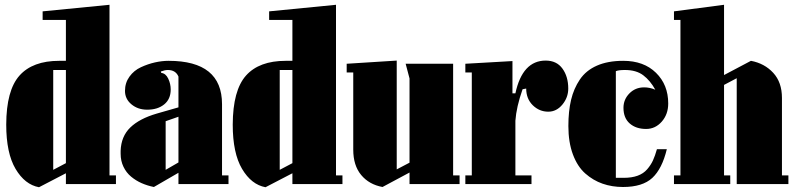

<svg xmlns="http://www.w3.org/2000/svg" viewBox="-20 -765 3309 798"><path d="M435.1 -36.1H461.9V0H253.9V-44.9L142.1 13.2Q83.5 2.4 44.7 -63Q5.9 -128.4 5.9 -247.1Q6.3 -389.6 61 -450.9Q115.7 -512.2 226.1 -512.2H253.9V-682.1H157.2V-717.8L435.1 -745.1ZM201.2 -59.1 253.9 -86.9V-474.1H201.2Z M721.7 -318.8V-446.8Q710 -474.1 677.7 -474.1Q665.5 -474.1 648.4 -467.8L650.4 -461.9Q668.9 -460 679.2 -438.2Q689.5 -416.5 689.5 -393.1Q689.5 -353 662.4 -331.1Q635.3 -309.1 591.8 -309.1Q553.2 -309.1 526.4 -331.3Q499.5 -353.5 499.5 -387.2Q499.5 -420.9 518.1 -446.5Q536.6 -472.2 565.7 -485.6Q594.7 -499 624 -505.6Q653.3 -512.2 680.7 -512.2Q902.8 -512.2 902.8 -332V-36.1H929.7V0H721.7V-46.9L619.6 12.2Q592.8 6.8 568.8 -3.7Q544.9 -14.2 524.9 -30.8Q504.9 -47.4 493.2 -71.8Q481.4 -96.2 481.4 -126V-138.2Q483.4 -198.2 521.5 -235.1Q559.6 -272 631.8 -293ZM668.5 -261.2V-59.1L721.7 -89.8V-279.8Z M1376.5 -36.1H1403.3V0H1195.3V-44.9L1083.5 13.2Q1024.9 2.4 986.1 -63Q947.3 -128.4 947.3 -247.1Q947.8 -389.6 1002.4 -450.9Q1057.1 -512.2 1167.5 -512.2H1195.3V-682.1H1098.6V-717.8L1376.5 -745.1ZM1142.6 -59.1 1195.3 -86.9V-474.1H1142.6Z M1682.1 -439 1666 -500H1863.3V-36.1H1890.1V0H1682.1V-47.9L1569.8 12.2Q1514.2 2 1481.2 -37.6Q1448.2 -77.1 1448.2 -143.1V-463.9H1420.9V-500L1628.9 -513.2V-61L1682.1 -88.9Z M1940.9 -463.9H1914.1V-500L2109.9 -511.2V-377H2122.1Q2151.4 -513.2 2248 -513.2Q2293.5 -513.2 2317.6 -480Q2341.8 -446.8 2341.8 -397Q2341.8 -359.9 2317.4 -330.3Q2293 -300.8 2258.8 -300.8Q2221.7 -300.8 2194.3 -327.6Q2167 -354.5 2167 -397L2151.9 -394Q2126 -319.8 2122.1 -263.2V-36.1H2189V0H1914.1V-36.1H1940.9Z M2569.3 12.2Q2523.9 12.2 2484.6 -1.5Q2445.3 -15.1 2412.6 -43.9Q2379.9 -72.8 2361.1 -123.3Q2342.3 -173.8 2342.3 -241.2Q2342.3 -302.7 2353.5 -349.9Q2364.7 -397 2390.1 -434.6Q2415.5 -472.2 2460.9 -492.2Q2506.3 -512.2 2570.3 -512.2Q2655.8 -512.2 2706.5 -462.4Q2757.3 -412.6 2757.3 -335Q2757.3 -290 2730.5 -259.5Q2703.6 -229 2665.5 -229Q2623.5 -229 2597.4 -251.7Q2571.3 -274.4 2571.3 -316.9Q2571.3 -351.6 2595.9 -376.7Q2620.6 -401.9 2657.2 -401.9Q2680.7 -401.9 2703.6 -392.1Q2682.6 -430.2 2653.6 -452.1Q2624.5 -474.1 2577.6 -474.1Q2550.8 -474.1 2539.6 -469.2V-25.9H2572.3Q2606 -25.9 2630.1 -34.7Q2654.3 -43.5 2669.7 -61.3Q2685.1 -79.1 2693.8 -98.1Q2702.6 -117.2 2710.4 -145H2751.5Q2731.9 -63.5 2691.2 -25.6Q2650.4 12.2 2569.3 12.2Z M2781.2 0V-36.1H2808.1V-682.1H2781.2V-717.8L2989.3 -745.1V-453.1L3101.1 -512.2Q3157.7 -501.5 3193.8 -462.2Q3230 -422.9 3230 -357.9V-36.1H3256.8V0H3042V-439.9L2989.3 -412.1V-36.1H3015.1V0Z"/></svg>

Font: Lletraferida
Style: Heavy
Weight: 900
Designer: Josep Patau Bellart
Foundry: Josep Patau Bellart
Version: Version 1.000